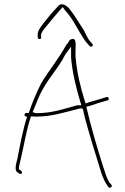

<svg xmlns="http://www.w3.org/2000/svg" viewBox="-20 -838 581 894"><path d="M62 -35 71 -29C74 -27 80 -29 81 -30C86 -40 77 -44 68 -50V-60C70 -70 73 -83 77 -99C91 -156 102 -230 122 -289L124 -296L148 -295C221 -295 280 -315 344 -331C344 -331 350 -333 354 -333H364L367 -325C387 -236 419 -142 443 -61C454 -24 463 1 478 23L485 33C488 37 492 37 497 34C507 27 494 17 490 13C476 -10 470 -33 459 -66C433 -149 403 -249 382 -341C402 -345 418 -352 437 -358L482 -371C489 -371 487 -390 477 -386H476L433 -373C418 -368 402 -365 389 -360L379 -356L375 -367C354 -434 338 -501 332 -571C329 -612 340 -658 319 -657C316 -657 312 -655 306 -653C303 -652 301 -641 288 -628C253 -564 207 -509 171 -449C150 -406 130 -361 114 -312H102C98 -312 94 -308 94 -304C94 -296 101 -296 106 -294C87 -236 74 -166 62 -104V-103C53 -70 47 -43 62 -35ZM132 -316 157 -377C166 -399 177 -420 190 -441C215 -482 248 -521 271 -560C275 -568 280 -578 286 -587L311 -621V-570C317 -498 334 -431 355 -360L359 -348H340C276 -331 225 -311 148 -311H146ZM156 -662C156 -660 158 -656 164 -656C168 -656 172 -659 172 -664L171 -671V-672C171 -674 171 -679 172 -681C181 -701 189 -706 202 -723C220 -745 242 -772 260 -792L272 -805L282 -791C291 -781 298 -773 308 -759C324 -737 338 -709 351 -688C364 -668 376 -645 389 -633L398 -623C401 -621 402 -621 404 -621C409 -621 412 -624 412 -628C412 -630 411 -633 410 -634L401 -644C387 -659 380 -680 371 -696C350 -728 327 -767 305 -795C295 -807 282 -818 268 -818C263 -818 258 -817 253 -812C241 -798 224 -782 211 -765L184 -732C166 -707 152 -694 156 -663ZM433 -373V-374Z"/></svg>

Font: Stray Cat
Style: ExLtExt
Weight: 200
Version: Version 1.0